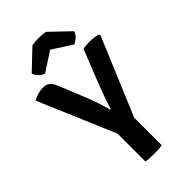

<svg xmlns="http://www.w3.org/2000/svg" viewBox="-273 -981 1063 1063"><g transform="rotate(-45 259.0 -449.0)"><path d="M394.5 -683Q407.5 -686 421 -687Q434.5 -688 447.5 -688Q483 -688 509.5 -679L515 -671.5L323.5 -215V0Q308 3 290.8 3.8Q273.5 4.5 260 4.5Q247 4.5 228.8 3.8Q210.5 3 196 0V-218.5L4.5 -668Q44 -690.5 83 -690.5Q110 -690.5 125 -678Q140 -665.5 151 -637.5L217.5 -473.5Q241.5 -414.5 261 -341.5H266.5Q275.5 -374.5 289 -412.5Q302.5 -450.5 313 -477ZM314.5 -896.5 427 -789Q421 -769 404.8 -755Q388.5 -741 375.5 -736.5L261 -810.5L147 -736.5Q133.5 -741 117.5 -755Q101.5 -769 95 -789L208 -896.5Q232 -901.5 261 -901.5Q290 -901.5 314.5 -896.5Z"/></g></svg>

Font: Signika Negative SC SemiBold
Style: Regular
Weight: 600
Designer: Anna Giedryś
Foundry: Anna Giedryś
Version: Version 2.000; ttfautohint (v1.8.3) -l 8 -r 50 -G 200 -x 9 -